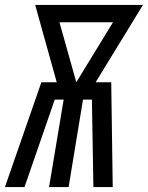

<svg xmlns="http://www.w3.org/2000/svg" viewBox="-44 -755 597 775"><path d="M-24 0 123 -423H185L98 -735H533L342 -423H405L411 0H333L327 -353H291L233 0H154L213 -353H177L55 0ZM264 -423 412 -665H196Z"/></svg>

Font: Iosevka Curly Oblique
Style: Regular
Weight: 400
Italic angle: -9°
Monospace: yes
Designer: Belleve Invis
Foundry: Belleve Invis
Version: Version 11.1.0; ttfautohint (v1.8.3)